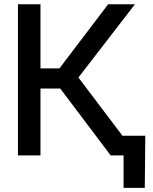

<svg xmlns="http://www.w3.org/2000/svg" viewBox="-20 -748 736 924"><path d="M66.4 -727.5V0H174.8V-321.8H270L512.7 0H574.7V156.2H676.8L679.2 -94.7H569.3L357.4 -375L629.4 -727.5H500.5L266.1 -418.9H174.8V-727.5Z"/></svg>

Font: Inteeer Medium
Style: Regular
Weight: 500
Designer: Rasmus Andersson
Foundry: rsms
Version: Version 4.001;Glyphs 3.4 (3402)